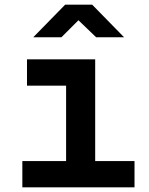

<svg xmlns="http://www.w3.org/2000/svg" viewBox="-20 -805 640 825"><path d="M76 0V-113H264V-437H96V-550H389V-113H558V0ZM123 -645 260 -785H376L513 -645H393L317 -718L244 -645Z"/></svg>

Font: NKDuy Mono
Style: Bold
Weight: 700
Monospace: yes
Designer: NKDuy
Foundry: NKDuy
Version: Version 2.251; ttfautohint (v1.8.4.7-5d5b)